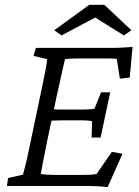

<svg xmlns="http://www.w3.org/2000/svg" viewBox="-20 -772 577 797"><path d="M426.8 4.9Q402.3 2 383.3 1Q364.3 0 347.7 0H8.8L13.7 -33.2L75.2 -46.9Q78.1 -56.6 82 -72.3Q85.9 -87.9 92.3 -114.7Q98.6 -141.6 107.4 -185.5L148.4 -380.9Q163.1 -449.2 168.9 -481.4Q174.8 -513.7 175.8 -526.4L119.1 -540L128.9 -573.2H447.3Q459 -573.2 471.7 -573.7Q484.4 -574.2 499.5 -575.2Q514.6 -576.2 530.3 -577.1L518.6 -450.2L477.5 -445.3L464.8 -527.3Q459 -528.3 449.7 -528.8Q440.4 -529.3 429.7 -529.3H308.6Q290 -529.3 276.9 -528.8Q263.7 -528.3 250 -526.4Q249 -523.4 245.1 -506.3Q241.2 -489.3 235.8 -465.3Q230.5 -441.4 225.1 -417Q219.7 -392.6 215.8 -375L176.8 -191.4Q172.9 -172.9 167 -142.6Q161.1 -112.3 155.8 -85.4Q150.4 -58.6 149.4 -49.8Q161.1 -47.9 174.3 -46.9Q187.5 -45.9 204.1 -45.9H311.5Q340.8 -45.9 357.4 -46.9Q374 -47.9 380.9 -49.8L444.3 -141.6L488.3 -133.8ZM360.4 -201.2 362.3 -268.6Q357.4 -270.5 347.2 -271.5Q336.9 -272.5 321.3 -272.5H241.2Q230.5 -272.5 214.8 -272Q199.2 -271.5 180.7 -270.5L191.4 -318.4Q209 -317.4 223.6 -317.4Q238.3 -317.4 250 -317.4H329.1Q344.7 -317.4 355 -318.4Q365.2 -319.3 372.1 -320.3L399.4 -388.7H437.5L397.5 -201.2ZM525.4 -646.5 494.1 -625 348.6 -715.8H406.2L235.4 -625L205.1 -646.5L350.6 -752H413.1Z"/></svg>

Font: Crimson Pro Light
Style: Italic
Weight: 300
Italic angle: -12°
Designer: Jacques Le Bailly
Foundry: Baron von Fonthausen
Version: Version 1.003